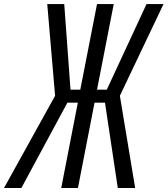

<svg xmlns="http://www.w3.org/2000/svg" viewBox="-63 -937 835 957"><path d="M242.2 0 324.9 -425.1H272.8L43.6 0H-43L211.6 -459.6L172.5 -916.7H257.2L288.4 -490.2H337.2L420.6 -916.7H503.9L420.6 -490.2H469.4L667.3 -916.7H752L534.5 -459.6L610.7 0H524.1L460.3 -425.1H408.2L325.5 0Z"/></svg>

Font: Monoid
Style: Italic
Weight: 400
Width: 4
Italic angle: -11°
Monospace: yes
Version: Version 0.61